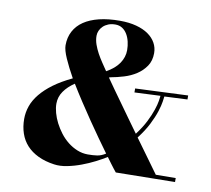

<svg xmlns="http://www.w3.org/2000/svg" viewBox="-77 -751 945 858"><g transform="rotate(10 396.0 -321.5)"><path d="M519 -377.9 757.8 -388.2V-370.1L653.8 -365.2Q653.3 -359.9 650.6 -341.6Q647.9 -323.2 639.2 -295.9Q630.4 -268.6 613.3 -234.6Q596.2 -200.7 567.9 -164.1Q604.5 -113.8 633.3 -74.2Q662.1 -34.7 676.8 -14.2L767.1 -15.1V2.9L499 6.8Q493.2 -0.5 485.8 -9.8Q479.5 -18.1 470.9 -29.5Q462.4 -41 452.1 -55.2Q431.6 -42.5 403.1 -27.8Q374.5 -13.2 343 -1.5Q311.5 10.3 279.5 16.6Q247.6 22.9 221.2 19Q179.2 13.2 147.7 -2Q116.2 -17.1 95.5 -39.8Q74.7 -62.5 64.5 -92.5Q54.2 -122.6 54.2 -158.2Q54.2 -188 64.2 -216.6Q74.2 -245.1 96.2 -272.2Q118.2 -299.3 152.8 -325Q187.5 -350.6 236.8 -374Q211.4 -419.4 195.3 -456.1Q179.2 -492.7 179.2 -514.2Q179.2 -549.8 194.1 -577.9Q209 -606 237.1 -625Q265.1 -644 306.2 -654.1Q347.2 -664.1 399.9 -664.1Q441.9 -664.1 474.6 -655.3Q507.3 -646.5 529.5 -630.9Q551.8 -615.2 563.5 -594Q575.2 -572.8 575.2 -547.9Q575.2 -513.2 558.6 -488.8Q542 -464.4 516.8 -448Q491.7 -431.6 461.2 -422.4Q430.7 -413.1 402.8 -408.2L395 -405.8Q410.6 -383.3 429.9 -356.2Q449.2 -329.1 470.5 -299.6Q491.7 -270 513.7 -239.3Q535.6 -208.5 557.1 -179.2Q583 -213.4 598.4 -244.1Q613.8 -274.9 622.1 -299.8Q630.4 -324.7 633.1 -341.8Q635.7 -358.9 636.2 -365.2L519 -359.9ZM361.8 -50.8Q384.8 -50.8 403.6 -53.5Q422.4 -56.2 441.9 -68.8Q421.9 -96.2 397.5 -130.4Q373 -164.6 347.7 -201.9Q322.3 -239.3 297.1 -277.6Q272 -315.9 250 -352.1Q219.2 -331.5 201.7 -306.2Q184.1 -280.8 184.1 -250Q184.1 -231 190.2 -208.7Q196.3 -186.5 207.5 -164.6Q218.8 -142.6 234.6 -121.8Q250.5 -101.1 270.3 -85.4Q290 -69.8 313.2 -60.3Q336.4 -50.8 361.8 -50.8ZM308.1 -580.1Q308.1 -560.5 314.9 -541Q321.8 -521.5 332 -502.7Q342.3 -483.9 354.5 -465.8Q366.7 -447.8 377.9 -431.2Q416 -452.1 435.1 -480.2Q454.1 -508.3 454.1 -540Q454.1 -559.6 449.7 -578.4Q445.3 -597.2 436.5 -611.8Q427.7 -626.5 414.3 -635.3Q400.9 -644 382.8 -644Q364.7 -644 350.8 -638.4Q336.9 -632.8 327.4 -623.5Q317.9 -614.3 313 -603Q308.1 -591.8 308.1 -580.1Z"/></g></svg>

Font: Purple Purse
Style: Regular
Weight: 400
Designer: Astigmatic (AOETI)
Foundry: Astigmatic (AOETI)
Version: Version 1.000